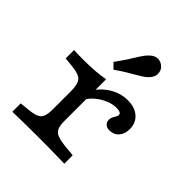

<svg xmlns="http://www.w3.org/2000/svg" viewBox="-185 -790 912 912"><g transform="rotate(45 271.0 -334.0)"><path d="M209.8 -2.4Q157.2 -2.4 118.5 -1.6Q79.8 -0.8 42.9 0V-56.5L90.3 -61.1Q139.1 -65.8 154.9 -81.8Q170.8 -97.7 170.8 -141.5V-206.7H248.7V-141.5Q248.7 -112.1 256.6 -95.7Q264.5 -79.4 284.8 -72.3Q305.2 -65.1 342.7 -61.2L391.9 -56.5V0Q365.4 -0.8 338 -1.2Q310.6 -1.6 279.3 -2Q248 -2.4 209.8 -2.4ZM170.8 -206.7V-265.3Q170.8 -313.8 154.9 -331.4Q139.1 -349 90.3 -353.7L42.9 -358.4V-414.8Q54.7 -414 71.6 -413.6Q88.5 -413.2 109.6 -413.2Q148.8 -413.2 185.4 -416Q222 -418.8 248.7 -424.4V-414.8V-206.7ZM430.8 -263.3Q413.9 -263.3 403.8 -272.8Q393.7 -282.3 393.7 -298.1Q393.7 -309.3 398.4 -317.8Q403.2 -326.2 407.5 -333.5Q411.9 -340.7 411.9 -347.2Q411.9 -363.3 379.4 -363.3Q354.1 -363.3 327.3 -352.1Q300.5 -341 277.7 -322.2Q254.9 -303.5 242.4 -280.2L240.1 -342.3Q268.6 -382.9 308.5 -404.9Q348.4 -426.9 392.1 -426.9Q439.7 -426.9 467.9 -402.2Q496 -377.6 496 -336.3Q496 -303.3 478.2 -283.3Q460.4 -263.3 430.8 -263.3ZM241.2 -481 215.4 -507.6Q242.7 -545.1 259.2 -571.6Q275.8 -598.1 287.8 -616.9Q299.9 -635.8 314 -649.2Q334.9 -668.7 355.5 -667.6Q376.2 -666.5 391 -651.5Q404.9 -637.5 404.9 -615.9Q404.9 -594.4 385.4 -574.9Q374.5 -564 361.3 -555.5Q348.1 -547 330.9 -537.3Q313.7 -527.7 291.7 -514.3Q269.7 -500.9 241.2 -481Z"/></g></svg>

Font: Playfair 5pt SemiExpanded Light
Style: Regular
Weight: 300
Width: 6
Designer: Claus Eggers Sørensen
Foundry: Claus Eggers Sørensen
Version: Version 2.203